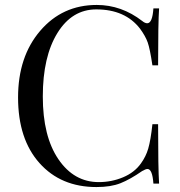

<svg xmlns="http://www.w3.org/2000/svg" viewBox="-20 -742 728 776"><path d="M576 -59Q569 -59 555 -51Q506 -17 467 -1.5Q428 14 370 14Q226 14 139.5 -83Q53 -180 53 -348Q53 -513 142.5 -617.5Q232 -722 371 -722Q471 -722 555 -657Q566 -648 575 -648Q596 -648 600 -708H623Q619 -651 619 -478H596Q586 -545 577 -570.5Q568 -596 546 -626Q486 -704 369 -704Q271 -704 212 -608.5Q153 -513 153 -352Q153 -191 216 -98.5Q279 -6 379 -6Q431 -6 477.5 -25.5Q524 -45 550 -82Q570 -110 579 -141Q589 -175 596 -240H619Q619 -60 623 0H600Q596 -59 576 -59Z"/></svg>

Font: Playfair Display
Style: Regular
Weight: 400
Designer: Claus Eggers S?rensen
Foundry: Claus Eggers S?rensen
Version: Version 1.003